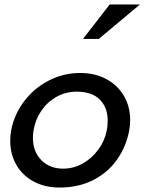

<svg xmlns="http://www.w3.org/2000/svg" viewBox="-20 -832 649 863"><path d="M561 -247Q565 -268 565 -293Q565 -353 537 -401Q509 -449 458 -476.5Q407 -504 340 -504Q265 -504 198.5 -469.5Q132 -435 87.5 -375.5Q43 -316 30 -245Q26 -224 26 -199Q26 -139 53.5 -91Q81 -43 131.5 -16Q182 11 248 11Q333 11 399.5 -23Q466 -57 507 -116Q548 -175 561 -247ZM464 -290Q464 -266 460 -246Q451 -200 422.5 -160.5Q394 -121 352.5 -97.5Q311 -74 264 -74Q203 -74 165.5 -112.5Q128 -151 128 -212Q128 -229 131 -247Q139 -295 166 -334.5Q193 -374 234.5 -397Q276 -420 324 -420Q393 -420 428.5 -384.5Q464 -349 464 -290ZM353 -657H424L609 -812H473Z"/></svg>

Font: Geom
Style: Italic
Weight: 400
Italic angle: -10°
Version: Version 1.102